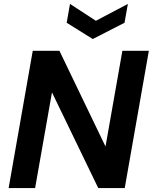

<svg xmlns="http://www.w3.org/2000/svg" viewBox="-20 -959 779 979"><path d="M24 0 147 -700H283L518 -212L604 -700H739L616 0H481L245 -488L159 0ZM632 -939 615 -843 453 -760 320 -843 337 -939 469 -853Z"/></svg>

Font: DM Sans 20pt
Style: Bold Italic
Weight: 700
Italic angle: -10°
Version: Version 4.004;gftools[0.9.30]